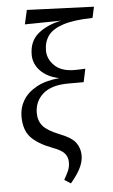

<svg xmlns="http://www.w3.org/2000/svg" viewBox="-62 -785 605 1026"><g transform="rotate(-5 240.5 -272.0)"><path d="M276 200 242 178Q257 152 266 132Q275 112 275 85Q275 60 259.5 40Q244 20 195 2Q118 -27 81 -66.5Q44 -106 44 -179Q44 -226 67.5 -265.5Q91 -305 139.5 -332Q188 -359 263 -366Q199 -379 163 -416.5Q127 -454 127 -503Q127 -575 174.5 -615Q222 -655 299 -671L105 -668L122 -744L481 -730L468 -671Q367 -669 309.5 -650Q252 -631 228.5 -598Q205 -565 205 -519Q205 -473 241.5 -437.5Q278 -402 348 -402Q360 -402 373.5 -402.5Q387 -403 406 -404L391 -333H309Q218 -333 172.5 -293Q127 -253 127 -190Q127 -149 150.5 -121Q174 -93 237 -68Q302 -43 324 -13Q346 17 346 56Q346 88 329.5 122Q313 156 276 200Z"/></g></svg>

Font: Source Serif 4 SmText
Style: Italic
Weight: 400
Italic angle: -12°
Designer: Frank Grießhammer
Foundry: Adobe
Version: Version 4.005;hotconv 1.1.0;makeotfexe 2.6.0